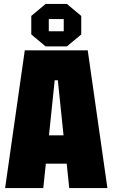

<svg xmlns="http://www.w3.org/2000/svg" viewBox="-20 -956 572 976"><path d="M6 0 106 -700H426L526 0H332L319 -124H213L200 0ZM229 -268H303L274 -548H258ZM139 -781V-875L212 -936H320L393 -875V-781L320 -720H212ZM228 -797H304V-859H228Z"/></svg>

Font: Tektur Condensed ExtraBold
Style: Regular
Weight: 800
Width: 3
Designer: Adam Jagosz
Foundry: Adam Jagosz
Version: Version 1.005;gftools[0.9.30]